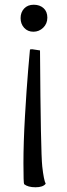

<svg xmlns="http://www.w3.org/2000/svg" viewBox="-20 -669 284 811"><path d="M67 -592.5Q67 -617 82 -633Q97 -649 122.5 -649Q148 -649 164 -634.5Q180 -620 180 -594.5Q180 -569 162.5 -552Q145 -535 121 -535Q97 -535 82 -551.5Q67 -568 67 -592.5ZM82 109Q79 106 79 20Q79 -66 85.5 -178.5Q92 -291 99 -374Q106 -457 106.5 -459Q107 -461 116 -461L149 -456Q152 -24 158.5 34Q165 92 173 107Q162 122 130 122Q98 122 82 109Z"/></svg>

Font: Esteban
Style: Regular
Weight: 400
Designer: Angelica Diaz Rivera
Foundry: Angelica Diaz Rivera
Version: Version 1.002